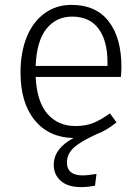

<svg xmlns="http://www.w3.org/2000/svg" viewBox="-20 -554 575 786"><path d="M475 -239H126Q131 -137 174.5 -87.5Q218 -38 289 -38Q330 -38 361.5 -50.5Q393 -63 430 -90L457 -53Q415 -19 374 -4Q308 26 281 51.5Q254 77 254 112Q254 137 270 150.5Q286 164 318 164Q340 164 375 158L369 206Q339 212 311 212Q258 212 229 186.5Q200 161 200 121Q200 54 281 11Q180 9 122 -62Q64 -133 64 -257Q64 -340 89.5 -402.5Q115 -465 162.5 -499.5Q210 -534 273 -534Q373 -534 425 -466.5Q477 -399 477 -281Q477 -259 475 -239ZM420 -299Q420 -387 383.5 -436.5Q347 -486 275 -486Q210 -486 170 -436Q130 -386 126 -284H420Z"/></svg>

Font: Statis Sans Light
Style: Regular
Weight: 300
Designer: bBox Type GmbH
Foundry: bBox Type GmbH
Version: Version 1.000